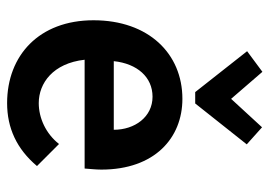

<svg xmlns="http://www.w3.org/2000/svg" viewBox="-129 -613 758 540"><g transform="rotate(90 250.0 -343.0)"><path d="M258 -477C131 -477 37 -382 37 -227C37 -74 136 16 270 16C340 16 399 -11 447 -68L385 -130C356 -93 312 -73 270 -73C214 -73 158 -113 148 -202H454C455 -217 457 -233 457 -249C457 -399 368 -477 258 -477ZM152 -284C159 -350 197 -393 252 -393C309 -393 345 -343 345 -284ZM338 -701 258 -614 182 -702 124 -659 239 -513H271L386 -658Z"/></g></svg>

Font: Inconsolata
Style: Bold
Weight: 700
Monospace: yes
Designer: Raph Levien, Kirill Tkachev(cyreal.org)
Foundry: Raph Levien, Kirill Tkachev(cyreal.org)
Version: Version 1.014